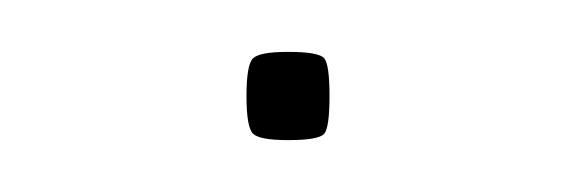

<svg xmlns="http://www.w3.org/2000/svg" viewBox="-20 -54 222 74"><path d="M75 -17Q75 -29 77.5 -31.5Q80 -34 91 -34Q103 -34 105 -31.5Q107 -29 107 -17Q107 -5 105 -2.5Q103 0 91 0Q80 0 77.5 -2.5Q75 -5 75 -17Z"/></svg>

Font: Georama Extended Thin
Style: Regular
Weight: 100
Width: 7
Designer: Jean-Baptiste Levee
Foundry: Production Type
Version: Version 1.000